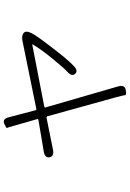

<svg xmlns="http://www.w3.org/2000/svg" viewBox="149 -779 702 1040"><g transform="rotate(-90 500.0 -259.0)"><path d="M533 71Q505 76 504.5 67.5Q504 59 493 18L390 -354Q388 -359 383 -358L209 -323Q173 -316 168 -342Q164 -367 199 -373L371 -402Q376 -403 375 -408L340 -530Q329 -569 327 -572.5Q325 -576 350 -587Q376 -598 385 -562L423 -417Q424 -412 429 -413L797 -488Q824 -494 840 -483Q856 -471 841 -440Q826 -410 759 -324Q695 -240 662 -210Q636 -185 620 -203Q604 -221 631 -245Q646 -257 700 -323Q752 -386 779 -432Q782 -436 777 -435L442 -370Q437 -369 438 -364L552 30Q562 66 533 71Z"/></g></svg>

Font: Resource Han Rounded CN Light
Style: Regular
Weight: 300
Designer: Cyano Hao (round all glyphs); Ryoko NISHIZUKA 西塚涼子 (kana, bopomofo & ideographs); Paul D. Hunt (Latin, Greek & Cyrillic)
Foundry: Cyano Hao
Version: 0.990